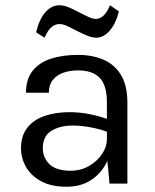

<svg xmlns="http://www.w3.org/2000/svg" viewBox="-20 -699 590 731"><path d="M397 0 387 -105V-310Q387 -374.5 359.5 -402.8Q332 -431 277 -431Q246 -431 220.8 -422Q195.5 -413 180.8 -394.2Q166 -375.5 166 -346H79Q79 -398 104.5 -429.8Q130 -461.5 174.8 -475.8Q219.5 -490 277 -490Q332 -490 374.5 -471.5Q417 -453 441 -412.8Q465 -372.5 465 -308V0ZM234 12Q175 12 136.5 -9Q98 -30 79 -63.5Q60 -97 60 -134Q60 -182.5 84.2 -213Q108.5 -243.5 150.5 -257.8Q192.5 -272 245 -272Q282.5 -272 320.2 -264.5Q358 -257 394 -244V-195Q364 -207 326.2 -214Q288.5 -221 257 -221Q209 -221 176 -201.2Q143 -181.5 143 -134Q143 -99 168.2 -74Q193.5 -49 249 -49Q288 -49 319.2 -67.2Q350.5 -85.5 368.8 -113Q387 -140.5 387 -168H406Q406 -120 385.2 -79Q364.5 -38 326 -13Q287.5 12 234 12ZM149.5 -555.5 117.5 -576Q129.5 -626 152.8 -652.5Q176 -679 206.5 -679Q219.5 -679 233.8 -674.2Q248 -669.5 279.5 -653Q310.5 -637 322.5 -632Q334.5 -627 345.5 -627Q360 -627 374 -639.5Q388 -652 398.5 -679L432.5 -656Q425 -624.5 411.8 -602Q398.5 -579.5 381.8 -567.5Q365 -555.5 347.5 -555.5Q332.5 -555.5 315.8 -561.8Q299 -568 266.5 -584.5Q239 -599 228 -603.2Q217 -607.5 206.5 -607.5Q191 -607.5 176.8 -596.2Q162.5 -585 149.5 -555.5Z"/></svg>

Font: Karla
Style: Regular
Weight: 400
Designer: Jonathan Pinhorn
Version: Version 2.004;gftools[0.9.33]